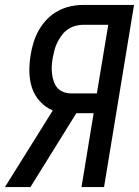

<svg xmlns="http://www.w3.org/2000/svg" viewBox="-38 -755 561 775"><path d="M85 0H-18L175 -309Q145 -322 123 -346Q101 -370 91 -401Q81 -432 80.5 -466Q80 -500 86 -535Q90 -560 98 -585.5Q106 -611 119.5 -634.5Q133 -658 152.5 -678Q172 -698 196.5 -711Q221 -724 246.5 -729.5Q272 -735 297 -735H503L382 0H291L340 -298H270ZM249 -378H353L399 -655H298Q282 -655 266 -650.5Q250 -646 236 -636.5Q222 -627 211.5 -613Q201 -599 193.5 -584Q186 -569 182 -553.5Q178 -538 175 -522Q172 -505 171 -489Q170 -473 172 -457Q174 -441 179 -426Q184 -411 194 -400Q204 -389 218.5 -383.5Q233 -378 249 -378Z"/></svg>

Font: Iosevka Medium
Style: Italic
Weight: 500
Italic angle: -9°
Monospace: yes
Designer: Belleve Invis
Foundry: Belleve Invis
Version: Version 32.5.0; ttfautohint (v1.8.4)